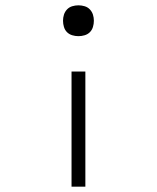

<svg xmlns="http://www.w3.org/2000/svg" viewBox="-20 -562 590 722"><path d="M275 -426Q263 -426 251.5 -429.5Q240 -433 232 -441Q224 -449 220.5 -460.5Q217 -472 217 -484Q217 -496 220.5 -507Q224 -518 232 -526.5Q240 -535 251.5 -538.5Q263 -542 275 -542Q287 -542 298.5 -538.5Q310 -535 318 -526.5Q326 -518 329.5 -507Q333 -496 333 -484Q333 -472 329.5 -460.5Q326 -449 318 -441Q310 -433 298.5 -429.5Q287 -426 275 -426ZM249 140V-293H301V140Z"/></svg>

Font: Lode Dark Term
Style: Regular
Weight: 400
Monospace: yes
Designer: Belleve Invis
Foundry: Belleve Invis
Version: Version 29.2.0